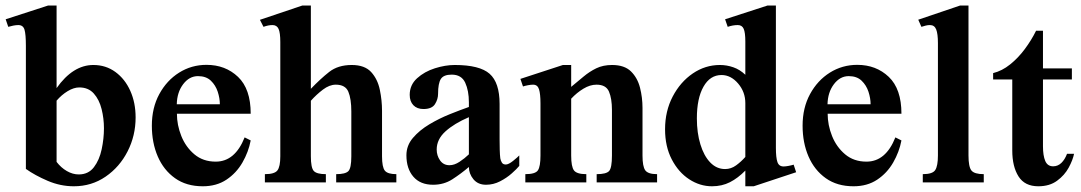

<svg xmlns="http://www.w3.org/2000/svg" viewBox="-23 -647 3833 681"><path d="M458 -230.5Q458 -166 429.7 -110.4Q401.4 -54.7 351.6 -20.5Q301.8 13.7 238.8 13.7Q191.4 13.7 146.2 -5.6Q101.1 -24.9 68.8 -47.9V-484.4Q68.8 -524.9 64 -541.5Q59.1 -558.1 42 -558.1Q34.2 -558.1 24.2 -556.2Q14.2 -554.2 6.3 -551.8L-2.9 -578.6L147.5 -627.4H177.7V-334.5Q235.8 -416.5 308.1 -416.5Q352.5 -416.5 386.5 -391.6Q420.4 -366.7 439.2 -324.7Q458 -282.7 458 -230.5ZM345.7 -191.9Q345.7 -226.6 337.4 -260Q329.1 -293.5 309.8 -315.2Q290.5 -336.9 258.3 -336.9Q238.8 -336.9 217 -323.7Q195.3 -310.5 177.7 -290V-72.8Q193.4 -52.2 214.1 -40.3Q234.9 -28.3 256.3 -28.3Q290.5 -28.3 310.1 -54Q329.6 -79.6 337.6 -117.4Q345.7 -155.3 345.7 -191.9Z M844.7 -159.7 866.2 -148.9Q858.4 -107.9 836.9 -70.6Q815.4 -33.2 780.3 -9.8Q745.1 13.7 696.3 13.7Q638.2 13.7 597.9 -14.9Q557.6 -43.5 536.6 -92Q515.6 -140.6 515.6 -201.2Q515.6 -264.6 542 -313.2Q568.4 -361.8 612.3 -389.4Q656.2 -417 709.5 -417Q776.4 -417 821.3 -374.3Q866.2 -331.5 866.2 -243.7H604.5Q604.5 -203.6 620.1 -164.6Q635.7 -125.5 666.5 -99.6Q697.3 -73.7 742.2 -73.7Q810.5 -73.7 844.7 -159.7ZM604 -277.3H756.8Q756.8 -298.3 749.3 -321.5Q741.7 -344.7 724.9 -360.8Q708 -377 679.2 -377Q648.4 -377 626.7 -348.4Q605 -319.8 604 -277.3Z M1382.8 0H1169.4V-29.3Q1201.7 -29.3 1212.4 -39.8Q1223.1 -50.3 1223.1 -92.3V-251.5Q1223.1 -296.4 1212.6 -321.5Q1202.1 -346.7 1168 -346.7Q1145.5 -346.7 1122.3 -329.1Q1099.1 -311.5 1079.6 -289.6V-92.8Q1079.6 -52.2 1089.8 -40.8Q1100.1 -29.3 1132.8 -29.3V0H916.5V-29.3Q950.7 -29.3 960.9 -42.5Q971.2 -55.7 971.2 -92.8V-498Q971.2 -530.8 965.1 -544.4Q959 -558.1 943.4 -558.1Q928.7 -558.1 911.6 -551.8L898.9 -576.7L1049.3 -627.4H1079.6V-332Q1113.3 -367.2 1144.5 -391.8Q1175.8 -416.5 1224.6 -416.5Q1270.5 -416.5 1293.5 -391.4Q1316.4 -366.2 1324.2 -328.6Q1332 -291 1332 -253.9V-92.8Q1332 -54.2 1342 -41.7Q1352.1 -29.3 1382.8 -29.3Z M1818.8 -95.7V-58.6Q1810.1 -47.9 1792.2 -32Q1774.4 -16.1 1750.7 -3.9Q1727.1 8.3 1700.7 8.3Q1672.4 8.3 1656.2 -11.2Q1640.1 -30.8 1640.1 -54.7Q1611.3 -30.3 1581.3 -11Q1551.3 8.3 1513.2 8.3Q1467.8 8.3 1443.1 -20.3Q1418.5 -48.8 1418.5 -96.2Q1418.5 -130.9 1441.7 -158Q1464.8 -185.1 1500 -206.1Q1535.2 -227.1 1573 -242.2Q1610.8 -257.3 1640.1 -267.6V-284.2Q1640.1 -325.2 1627 -353.8Q1613.8 -382.3 1579.1 -382.3Q1550.3 -382.3 1540.5 -366.7Q1530.8 -351.1 1530.8 -314.5Q1530.8 -294.9 1519.8 -277.6Q1508.8 -260.3 1479 -260.3Q1456.1 -260.3 1443.1 -273.9Q1430.2 -287.6 1430.2 -310.5Q1430.2 -345.7 1456.3 -369.4Q1482.4 -393.1 1519.5 -404.8Q1556.6 -416.5 1589.8 -416.5Q1678.2 -416.5 1713.6 -385.3Q1749 -354 1749 -278.3V-152.3Q1749 -135.3 1749.5 -116Q1750 -96.7 1751.5 -85.4Q1752.9 -77.1 1757.1 -70.3Q1761.2 -63.5 1771 -63.5Q1780.8 -63.5 1796.9 -76.4Q1813 -89.4 1818.8 -95.7ZM1640.1 -99.6V-231.4Q1587.9 -209 1556.9 -180.9Q1525.9 -152.8 1525.9 -116.7Q1525.9 -95.2 1537.8 -78.1Q1549.8 -61 1571.3 -61Q1588.4 -61 1606.7 -73Q1625 -85 1640.1 -99.6Z M2307.6 0H2093.3V-29.3Q2127.4 -29.3 2137.5 -40.5Q2147.5 -51.8 2147.5 -95.2V-256.8Q2147.5 -297.4 2137 -322Q2126.5 -346.7 2092.8 -346.7Q2069.8 -346.7 2046.4 -332.5Q2022.9 -318.4 2002.9 -296.9V-95.2Q2002.9 -55.7 2012.9 -42.5Q2022.9 -29.3 2056.6 -29.3V0H1840.3V-29.3Q1876 -29.3 1885 -43Q1894 -56.6 1894 -95.2V-280.3Q1894 -313.5 1888.9 -330.1Q1883.8 -346.7 1867.7 -346.7Q1859.9 -346.7 1849.6 -344.7Q1839.4 -342.8 1832 -340.3L1822.8 -367.2L1973.6 -416.5H2002.9V-338.9Q2025.4 -357.4 2046.6 -375.2Q2067.9 -393.1 2092 -404.8Q2116.2 -416.5 2147.9 -416.5Q2191.9 -416.5 2215.1 -393.6Q2238.3 -370.6 2247.1 -335.7Q2255.9 -300.8 2255.9 -264.2V-95.2Q2255.9 -56.6 2265.6 -43Q2275.4 -29.3 2307.6 -29.3Z M2800.8 -36.1 2650.4 13.7H2620.6V-42Q2594.2 -15.1 2565.9 -0.7Q2537.6 13.7 2502.4 13.7Q2459.5 13.7 2421.4 -11.2Q2383.3 -36.1 2359.6 -81.8Q2335.9 -127.4 2335.9 -188.5Q2335.9 -252.9 2363 -304.7Q2390.1 -356.4 2434.3 -386.5Q2478.5 -416.5 2530.3 -416.5Q2554.7 -416.5 2577.9 -408.4Q2601.1 -400.4 2620.6 -381.8V-499.5Q2620.6 -531.7 2614.7 -544.9Q2608.9 -558.1 2593.8 -558.1Q2576.7 -558.1 2558.1 -551.8L2548.8 -578.6L2699.2 -627.4H2729V-122.6Q2729 -87.9 2734.4 -72.3Q2739.7 -56.6 2756.3 -56.6Q2763.7 -56.6 2773.9 -58.6Q2784.2 -60.5 2792 -63ZM2620.6 -90.3V-281.2Q2620.6 -320.8 2595 -350.8Q2569.3 -380.9 2536.1 -380.9Q2495.6 -380.9 2472.2 -339.6Q2448.7 -298.3 2448.7 -227.1Q2448.7 -175.8 2461.2 -135Q2473.6 -94.2 2496.1 -70.8Q2518.6 -47.4 2548.8 -47.4Q2569.8 -47.4 2587.6 -60.3Q2605.5 -73.2 2620.6 -90.3Z M3152.8 -159.7 3174.3 -148.9Q3166.5 -107.9 3145 -70.6Q3123.5 -33.2 3088.4 -9.8Q3053.2 13.7 3004.4 13.7Q2946.3 13.7 2906 -14.9Q2865.7 -43.5 2844.7 -92Q2823.7 -140.6 2823.7 -201.2Q2823.7 -264.6 2850.1 -313.2Q2876.5 -361.8 2920.4 -389.4Q2964.4 -417 3017.6 -417Q3084.5 -417 3129.4 -374.3Q3174.3 -331.5 3174.3 -243.7H2912.6Q2912.6 -203.6 2928.2 -164.6Q2943.8 -125.5 2974.6 -99.6Q3005.4 -73.7 3050.3 -73.7Q3118.7 -73.7 3152.8 -159.7ZM2912.1 -277.3H3064.9Q3064.9 -298.3 3057.4 -321.5Q3049.8 -344.7 3033 -360.8Q3016.1 -377 2987.3 -377Q2956.5 -377 2934.8 -348.4Q2913.1 -319.8 2912.1 -277.3Z M3466.3 0H3250V-29.3Q3285.2 -29.3 3294.4 -44.2Q3303.7 -59.1 3303.7 -95.7V-494.1Q3303.7 -526.9 3297.6 -542.5Q3291.5 -558.1 3275.4 -558.1Q3267.6 -558.1 3260.3 -556.2Q3252.9 -554.2 3245.1 -551.8L3233.9 -577.1L3382.3 -627.4H3412.1V-95.7Q3412.1 -55.2 3422.6 -42.2Q3433.1 -29.3 3466.3 -29.3Z M3761.7 -101.6H3786.6Q3782.2 -79.6 3767.6 -52.5Q3752.9 -25.4 3726.3 -5.9Q3699.7 13.7 3659.7 13.7Q3611.8 13.7 3589.6 -21.2Q3567.4 -56.2 3567.4 -113.3V-365.2H3499.5V-387.7Q3531.2 -395.5 3559.8 -418.5Q3588.4 -441.4 3611.8 -472.9Q3635.3 -504.4 3651.9 -538.1H3676.3V-404.3H3778.8V-365.2H3676.3V-127.9Q3676.3 -95.2 3684.3 -76.2Q3692.4 -57.1 3712.4 -57.1Q3729 -57.1 3741.5 -69.1Q3753.9 -81.1 3761.7 -101.6Z"/></svg>

Font: Scheherazade New SemiBold
Style: Regular
Weight: 600
Designer: SIL International
Foundry: SIL International
Version: Version 4.000